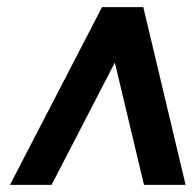

<svg xmlns="http://www.w3.org/2000/svg" viewBox="-20 -520 542 540"><path d="M8 0 267 -500H383L502 0H385L303 -344L125 0Z"/></svg>

Font: Unageo
Style: SemiBold-Italic
Weight: 600
Designer: Richard Sepsi
Foundry: Richard Sepsi
Version: Version 2.000